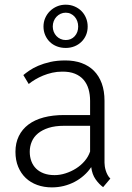

<svg xmlns="http://www.w3.org/2000/svg" viewBox="-20 -789 561 819"><path d="M165.5 -675.8Q165.5 -695.3 172.9 -712.2Q180.2 -729 193.1 -741.7Q206.1 -754.4 223.1 -761.7Q240.2 -769 260.3 -769Q280.3 -769 297.6 -761.7Q314.9 -754.4 327.4 -741.9Q339.8 -729.5 346.9 -712.4Q354 -695.3 354 -675.8Q354 -655.8 346.9 -639.2Q339.8 -622.6 327.1 -610.4Q314.5 -598.1 297.4 -591.3Q280.3 -584.5 260.3 -584.5Q240.2 -584.5 222.9 -591.1Q205.6 -597.7 192.9 -609.9Q180.2 -622.1 172.9 -638.9Q165.5 -655.8 165.5 -675.8ZM205.1 -675.8Q205.1 -664.1 209.2 -653.6Q213.4 -643.1 220.7 -635.3Q228 -627.4 238.3 -622.8Q248.5 -618.2 260.3 -618.2Q283.7 -618.2 298.6 -634.5Q313.5 -650.9 313.5 -675.8Q313.5 -688 309.6 -698.7Q305.7 -709.5 298.6 -717.5Q291.5 -725.6 281.7 -730.2Q272 -734.9 260.3 -734.9Q248.5 -734.9 238.5 -730.2Q228.5 -725.6 220.9 -717.5Q213.4 -709.5 209.2 -698.7Q205.1 -688 205.1 -675.8ZM212.9 -42Q235.8 -42 259.5 -49.6Q283.2 -57.1 304.2 -70.3Q325.2 -83.5 341.1 -102.1Q356.9 -120.6 364.3 -142.6V-252.4H253.4Q215.3 -252.4 187.7 -243.7Q160.2 -234.9 142.1 -220Q124 -205.1 115.5 -184.8Q106.9 -164.6 106.9 -141.6Q106.9 -119.6 113.8 -101.3Q120.6 -83 134 -69.8Q147.5 -56.6 167.2 -49.3Q187 -42 212.9 -42ZM419.9 9.3Q402.3 -3.4 387.7 -24.2Q373 -44.9 369.1 -76.2Q356 -56.6 338.1 -40.8Q320.3 -24.9 298.6 -13.4Q276.9 -2 252.2 4.2Q227.5 10.3 201.2 10.3Q167.5 10.3 138.9 0Q110.4 -10.3 89.8 -29.8Q69.3 -49.3 57.6 -77.4Q45.9 -105.5 45.9 -141.6Q45.9 -179.2 60.3 -208.5Q74.7 -237.8 101.3 -257.8Q127.9 -277.8 166.5 -288.1Q205.1 -298.3 253.4 -298.3H364.3V-358.9Q364.3 -385.7 357.7 -408.7Q351.1 -431.6 336.7 -448.5Q322.3 -465.3 299.6 -474.6Q276.9 -483.9 244.6 -483.4Q223.1 -483.4 202.6 -478.8Q182.1 -474.1 163.8 -466.6Q145.5 -459 129.9 -449.7Q114.3 -440.4 102.5 -430.7L79.6 -468.8Q89.4 -477.1 105.2 -488Q121.1 -499 143.3 -508.5Q165.5 -518.1 194.3 -524.7Q223.1 -531.2 258.8 -531.2Q297.4 -531.2 328.1 -520Q358.9 -508.8 380.6 -487.1Q402.3 -465.3 414.1 -433.1Q425.8 -400.9 425.8 -358.9V-94.7Q425.8 -88.9 427 -79.8Q428.2 -70.8 431.2 -61.3Q434.1 -51.8 439 -42.7Q443.8 -33.7 450.7 -27.3Z"/></svg>

Font: Ufes Sans Light
Style: Regular
Weight: 200
Designer: Ricardo Esteves & Thais Bronze
Foundry: ProDesignUfes - Ricardo Esteves, Thais Bronze (This is a derivative work, based on Roboto family, by Christian Robertson
Version: Version 2.0